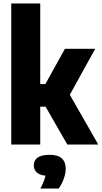

<svg xmlns="http://www.w3.org/2000/svg" viewBox="-20 -828 583 1100"><path d="M44.5 0V-808H210.5V-346.5H240L352 -548.5H525.5L380 -285L543 0H365.5L241 -217H210.5V0ZM211.5 252Q234.5 208 240.5 178.5Q205.5 174.5 189.5 158.8Q173.5 143 173.5 119Q173.5 91 195.2 75Q217 59 264.5 59Q312.5 59 334.5 79.8Q356.5 100.5 356.5 138.5Q356.5 166 344.8 197.8Q333 229.5 316 252Z"/></svg>

Font: Encode Sans Condensed ExtraBold
Style: Regular
Weight: 800
Width: 3
Designer: Multiple Designers
Foundry: Impallari Type
Version: Version 3.000; ttfautohint (v1.8.3) -l 8 -r 50 -G 200 -x 14 